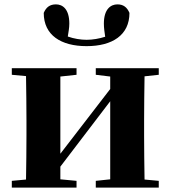

<svg xmlns="http://www.w3.org/2000/svg" viewBox="-20 -858 780 878"><path d="M376 -647C493 -647 572 -697 572 -799C561 -825 544 -838 517 -838C487 -838 455 -817 455 -750C455 -730 458 -711 461 -690C433 -681 403 -676 376 -676C349 -676 318 -681 290 -691C293 -711 297 -730 297 -750C297 -817 266 -838 236 -838C208 -838 191 -825 180 -799C180 -697 259 -647 376 -647ZM706 -516V-546H418V-516L484 -508V-451L256 -155V-508L330 -516V-546H34V-516L99 -510C100 -451 101 -364 101 -308V-238C101 -182 100 -95 99 -37L34 -31V0H330V-31L256 -38V-96L484 -395V-38L418 -31V0H706V-31L641 -37C640 -95 639 -182 639 -238V-308C639 -364 640 -451 641 -509Z"/></svg>

Font: Noto Serif TC Black
Style: Regular
Weight: 900
Version: Version 1.001;PS 1.001;hotconv 16.6.54;makeotf.lib2.5.65590